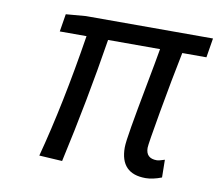

<svg xmlns="http://www.w3.org/2000/svg" viewBox="-64 -585 769 673"><g transform="rotate(10 321.0 -248.5)"><path d="M494.1 13.2Q403.8 13.2 403.8 -80.1Q403.8 -98.1 413.6 -155.3Q423.3 -212.4 440.9 -305.2Q458.5 -397.9 465.8 -440.9H280.8Q245.6 -219.2 195.8 4.9L113.8 0Q165 -192.9 204.1 -440.9H108.9L119.1 -503.9L189.9 -509.8H642.1L630.9 -440.9H544.9Q524.9 -343.3 503.9 -224.4Q482.9 -105.5 482.9 -92.8Q482.9 -55.2 522 -55.2Q529.8 -55.2 549.8 -62L550.8 1Q519 13.2 494.1 13.2Z"/></g></svg>

Font: Office Code Pro D Italic
Style: Regular
Weight: 400
Italic angle: -9°
Designer: Nathan Rutzky & Paul D. Hunt
Foundry: Adobe Systems Incorporated
Version: Version 1.004;PS 001.004;hotconv 1.0.70;makeotf.lib2.5.58329